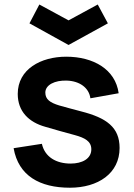

<svg xmlns="http://www.w3.org/2000/svg" viewBox="-20 -835 605 870"><path d="M158.3 -814.6 290.6 -742.7 422.9 -814.6 468.8 -729.2 290.6 -631.2 113.5 -729.2ZM517.7 -412.5C503.1 -520.8 403.1 -578.1 280.2 -578.1C165.6 -578.1 60.4 -521.9 60.4 -409.4C60.4 -330.2 110.4 -281.2 185.4 -260.4C226 -247.9 269.8 -236.5 318.8 -222.9C364.6 -210.4 393.8 -194.8 393.8 -158.3C393.8 -115.6 352.1 -93.8 300 -93.8C235.4 -93.8 183.3 -122.9 169.8 -183.3L41.7 -163.5C63.5 -38.5 160.4 15.6 296.9 15.6C424 15.6 521.9 -49 521.9 -164.6C521.9 -258.3 462.5 -301 347.9 -330.2C305.2 -341.7 276 -349 247.9 -357.3C207.3 -369.8 185.4 -384.4 185.4 -415.6C185.4 -450 228.1 -471.9 283.3 -469.8C340.6 -467.7 383.3 -437.5 389.6 -389.6Z"/></svg>

Font: Manrope3 Bold
Style: Regular
Weight: 700
Designer: Mikhail Sharanda
Foundry: Mikhail Sharanda
Version: Version 3.000;PS 003.000;hotconv 1.0.88;makeotf.lib2.5.64775